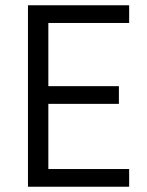

<svg xmlns="http://www.w3.org/2000/svg" viewBox="-20 -708 557 728"><path d="M86 0V-688H469.7V-620.9H163.3V-381.3H430.8V-314.2H163.3V-67.1H469.7V0Z"/></svg>

Font: Saira Thin SemiCondensed
Style: Regular
Weight: 100
Width: 4
Version: Version 1.101